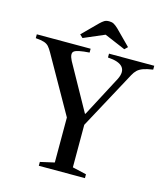

<svg xmlns="http://www.w3.org/2000/svg" viewBox="-144 -1053 1002 1156"><g transform="rotate(15 357.0 -475.0)"><path d="M207.5 0V-24L295.5 -44V-324.5L96 -677Q84 -698.5 73 -710.8Q62 -723 43.8 -729Q25.5 -735 -9 -737.5V-761.5H326.5V-737.5Q249.5 -732.5 231.8 -718Q214 -703.5 235.5 -661L394.5 -375H398L532 -629.5Q556 -678.5 533 -706Q510 -733.5 441 -737.5V-761.5H723V-737.5Q685 -732 662.5 -723.8Q640 -715.5 627 -703Q614 -690.5 604 -672Q594 -653.5 580 -627.5L408 -309V-44L495 -24V0ZM262.5 -811 243.5 -829 337 -922.5Q350.5 -935.5 362 -942.8Q373.5 -950 392 -950Q409.5 -950 421.2 -943.5Q433 -937 448.5 -922.5L541.5 -829L523 -811L392 -866.5Z"/></g></svg>

Font: Libre Caslon Text
Style: Regular
Weight: 400
Designer: Pablo Impallari, Rodrigo Fuenzalida, Katja Schimmel
Foundry: Pablo Impallari, Rodrigo Fuenzalida
Version: Version 2.000